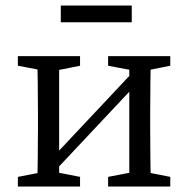

<svg xmlns="http://www.w3.org/2000/svg" viewBox="-20 -678 684 698"><path d="M45 0H271V-35L169 -55H149L45 -35V0ZM45 -439 151 -419H171L271 -439V-474H45V-439ZM115 0H195V-474H115C117 -429 118 -328 118 -264V-210C118 -146 117 -45 115 0ZM124 -55H178L520 -419H466L124 -55ZM373 0H599V-35L497 -55H477L373 -35V0ZM373 -439 479 -419H499L599 -439V-474H373V-439ZM450 0H529C527 -45 526 -146 526 -210V-264C526 -328 527 -429 529 -474H450V0ZM201 -597H459V-658H201V-597Z"/></svg>

Font: Source Serif Variable
Style: Regular
Weight: 389
Designer: Frank Grießhammer
Foundry: Adobe Systems Incorporated
Version: Version 3.001;hotconv 1.0.111;makeotfexe 2.5.65597